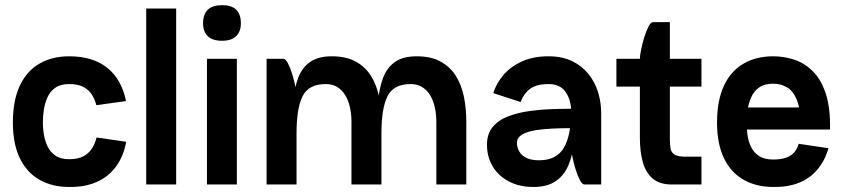

<svg xmlns="http://www.w3.org/2000/svg" viewBox="-20 -734 3360 764"><path d="M255.5 10Q187.2 10 136.6 -19Q86 -48 58.6 -105.1Q31.2 -162.2 31.2 -245.8Q31.2 -333.8 58.6 -392.5Q86 -451.2 136.6 -480.6Q187.2 -510 255.5 -510Q348.5 -510 406 -464.8Q463.5 -419.5 481.5 -331.8L363.5 -315.5Q357.5 -338.5 345.5 -357.5Q333.5 -376.5 312 -388Q290.5 -399.5 255.5 -399.5Q221.2 -399.5 200.5 -385.1Q179.8 -370.8 169.1 -347.1Q158.5 -323.5 154.5 -296.9Q150.5 -270.2 150.5 -245.8Q150.5 -224.8 154.5 -199.4Q158.5 -174 169.1 -151.6Q179.8 -129.2 200.5 -114.9Q221.2 -100.5 255.5 -100.5Q292.2 -100.5 314.2 -113.4Q336.2 -126.2 347.8 -146Q359.2 -165.8 364.2 -187L482.2 -169.8Q471.2 -111.2 441.4 -70.9Q411.5 -30.5 364.8 -9.9Q318 10.8 255.5 10Z M561.8 -700H681V0H561.8Z M788 -641.2Q788 -713.5 864.2 -713.5Q938.5 -713.5 938.5 -641.2Q938.5 -608.5 919.5 -590.1Q900.5 -571.8 864.2 -571.8Q825.2 -571.8 806.6 -590.1Q788 -608.5 788 -641.2ZM803.5 -500H922.5V0H803.5Z M1378.5 0V-249.8H1497.8V0ZM1716.2 0V-249.8H1835.5V0ZM1378.5 -249.8Q1378.5 -280.8 1372.2 -307.9Q1366 -335 1353.6 -355.4Q1341.2 -375.8 1322 -387.6Q1302.8 -399.5 1276.5 -399.5Q1208 -399.5 1184 -351Q1160 -302.5 1160 -203.8Q1160 -203.8 1150.6 -203.8Q1141.2 -203.8 1141.2 -203.8Q1141.2 -269.5 1146 -325.6Q1150.8 -381.8 1166.1 -423.1Q1181.5 -464.5 1213.6 -487.2Q1245.8 -510 1300.5 -510Q1357.2 -510 1395.5 -489Q1433.8 -468 1456.2 -431.9Q1478.8 -395.8 1488.2 -349Q1497.8 -302.2 1497.8 -249.8ZM1040.8 0V-500H1107.5Q1116.2 -500 1125.5 -482.5Q1134.8 -465 1142.6 -439.6Q1150.5 -414.2 1155.2 -390.2Q1160 -366.2 1160 -354.2V0ZM1716.2 -249.8Q1716.2 -280.8 1710 -307.9Q1703.8 -335 1691.4 -355.4Q1679 -375.8 1659.8 -387.6Q1640.5 -399.5 1614.2 -399.5Q1545.8 -399.5 1521.8 -351Q1497.8 -302.5 1497.8 -203.8Q1497.8 -203.8 1488.4 -203.8Q1479 -203.8 1479 -203.8Q1479 -269.5 1483.8 -325.6Q1488.5 -381.8 1503.9 -423.1Q1519.2 -464.5 1551.4 -487.2Q1583.5 -510 1638.2 -510Q1695 -510 1733.2 -489Q1771.5 -468 1794 -431.9Q1816.5 -395.8 1826 -349Q1835.5 -302.2 1835.5 -249.8Z M2051.5 -328 1942.8 -363.5Q1955.2 -402.8 1983.6 -436Q2012 -469.2 2057 -489.6Q2102 -510 2162.2 -510Q2216.5 -510 2255.9 -491.1Q2295.2 -472.2 2321.2 -440Q2347.2 -407.8 2359.8 -367.2Q2372.2 -326.8 2372.2 -283.2L2253 -287.5Q2253 -334.5 2231.4 -367Q2209.8 -399.5 2162.2 -399.5Q2116.8 -399.5 2091.1 -381.8Q2065.5 -364 2051.5 -328ZM2305.5 0Q2296.5 0 2287.4 -17.5Q2278.2 -35 2270.4 -60.4Q2262.5 -85.8 2257.8 -109.8Q2253 -133.8 2253 -145.8V-308.8L2372.2 -283.2V0ZM2288.8 -224.5Q2249.2 -224.5 2212.2 -223.6Q2175.2 -222.8 2143.5 -219.9Q2111.8 -217 2087.8 -210.8Q2063.8 -204.5 2050.4 -193.5Q2037 -182.5 2037 -165Q2037 -148.2 2045.8 -132.1Q2054.5 -116 2073.8 -106.1Q2093 -96.2 2125.2 -96.2Q2194.8 -96.2 2223.9 -146.4Q2253 -196.5 2253 -295.2H2271.8Q2271.8 -229.8 2265.5 -173.8Q2259.2 -117.8 2241.9 -76.6Q2224.5 -35.5 2190.9 -12.8Q2157.2 10 2102.5 10Q2047.5 10 2005.9 -11.5Q1964.2 -33 1941 -71Q1917.8 -109 1917.8 -158.5Q1917.8 -201.8 1941 -229.2Q1964.2 -256.8 2003.2 -271.5Q2042.2 -286.2 2090.6 -292.6Q2139 -299 2189.4 -300.2Q2239.8 -301.5 2285.2 -301.5Z M2432.8 -500H2771.2V-389.5H2432.8ZM2526.2 -200H2645.5V-178.8Q2645.5 -157.8 2648.4 -142.5Q2651.2 -127.2 2664.1 -118.9Q2677 -110.5 2707.8 -110.5H2771.2V0H2651.2Q2606.2 0 2578.6 -22.4Q2551 -44.8 2538.6 -86.4Q2526.2 -128 2526.2 -186.5ZM2645.5 -200H2526.2V-500.2Q2526.2 -512.2 2531 -536.2Q2535.8 -560.2 2543.6 -585.6Q2551.5 -611 2560.6 -628.5Q2569.8 -646 2578.8 -646H2645.5Z M3158.2 -161.8 3276.8 -144.2Q3262.2 -94.5 3232.6 -59.4Q3203 -24.2 3158.9 -6.6Q3114.8 11 3056.8 10Q2989 10 2938.4 -19Q2887.8 -48 2860.5 -105.2Q2833.2 -162.5 2833.2 -246Q2833.2 -333.8 2860.5 -392.5Q2887.8 -451.2 2938.4 -480.6Q2989 -510 3056.8 -510Q3099.5 -510 3140.6 -496.5Q3181.8 -483 3214.6 -450.2Q3247.5 -417.5 3266 -361Q3284.5 -304.5 3282.8 -218.5H3164Q3167.2 -292.2 3152.6 -331.6Q3138 -371 3112.5 -386Q3087 -401 3056.8 -401Q3022.2 -401 3001.4 -386.5Q2980.5 -372 2969.8 -348.2Q2959 -324.5 2954.9 -297.6Q2950.8 -270.8 2950.8 -246Q2950.8 -224.5 2954.1 -198.9Q2957.5 -173.2 2967.9 -150.8Q2978.2 -128.2 2999.5 -113.8Q3020.8 -99.2 3056.8 -99.2Q3088.2 -99.2 3109 -107Q3129.8 -114.8 3141.4 -129Q3153 -143.2 3158.2 -161.8ZM2859.5 -306.5H3259.5V-218.5H2859.5Z"/></svg>

Font: Haskoy
Style: Regular
Weight: 400
Designer: Ertekin Erdin
Foundry: Ertekin Erdin
Version: Version 1.500